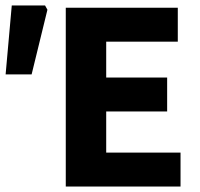

<svg xmlns="http://www.w3.org/2000/svg" viewBox="-24 -680 730 700"><path d="M215.8 0V-651.8H624.2V-528.2H363.2V-397.3H585.4V-273.7H363.2V-123.6H634.2V0ZM-3.5 -408.8 18.9 -660H140.3L148.9 -644.5L91.3 -408.8Z"/></svg>

Font: Source Sans 3
Style: Regular
Weight: 200
Designer: Paul D. Hunt
Foundry: Adobe
Version: Version 3.046;hotconv 1.0.118;makeotfexe 2.5.65603